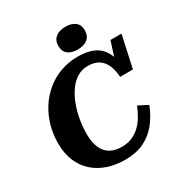

<svg xmlns="http://www.w3.org/2000/svg" viewBox="-215 -1093 1193 1264"><g transform="rotate(-30 381.5 -461.0)"><path d="M394 -68Q437 -68 470.5 -82Q504 -96 531 -121Q558 -146 578.5 -180Q599 -214 615 -254L687 -217Q659 -145 616 -92.5Q573 -40 513 -11.5Q453 17 372 17Q300 17 240 -3Q180 -23 135 -62.5Q90 -102 65 -161Q40 -220 40 -297Q40 -366 58 -429.5Q76 -493 110.5 -547.5Q145 -602 194 -642.5Q243 -683 304 -705.5Q365 -728 437 -728Q494 -728 535 -714.5Q576 -701 602 -675Q628 -649 642.5 -611.5Q657 -574 661 -524L623 -539L679 -715H763L710 -473H613Q609 -529 591.5 -566.5Q574 -604 542.5 -623Q511 -642 463 -642Q418 -642 381 -619Q344 -596 316.5 -556Q289 -516 270.5 -466.5Q252 -417 243 -362.5Q234 -308 234 -257Q234 -210 244 -175Q254 -140 274 -116Q294 -92 324.5 -80Q355 -68 394 -68ZM462 -768Q510 -768 537.5 -790.5Q565 -813 565 -855Q565 -896 538.5 -917.5Q512 -939 465 -939Q418 -939 390 -916.5Q362 -894 362 -852Q362 -811 388.5 -789.5Q415 -768 462 -768Z"/></g></svg>

Font: Roboto Serif 20pt
Style: Bold Italic
Weight: 700
Italic angle: -10°
Version: Version 1.007